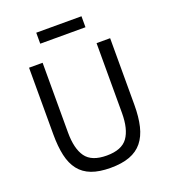

<svg xmlns="http://www.w3.org/2000/svg" viewBox="-157 -990 992 1117"><g transform="rotate(-20 339.0 -431.5)"><path d="M88 0ZM172 -698V-266Q172 -166 209 -114.5Q246 -63 339 -63Q432 -63 469 -114.5Q506 -166 506 -266V-698H590V-286Q590 -210 576.5 -154Q563 -98 533 -61Q503 -24 454.5 -6Q406 12 336 12Q266 12 218.5 -6Q171 -24 142 -61Q113 -98 100.5 -154Q88 -210 88 -286V-698ZM197 -875H477V-807H197Z"/></g></svg>

Font: Aneliza
Style: Regular
Weight: 400
Designer: Mike Abbink, Paul van der Laan, Pieter van Rosmalen
Foundry: Bold Monday
Version: Version 3.001;September 8, 2019;FontCreator 11.5.0.2425 64-b